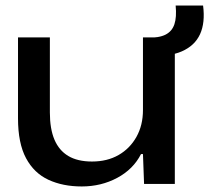

<svg xmlns="http://www.w3.org/2000/svg" viewBox="-20 -664 755 693"><path d="M275 9Q207 9 155 -15Q103 -39 74 -93Q45 -147 45 -237V-529H160V-258Q160 -199 176.5 -160Q193 -121 226.5 -101Q260 -81 312 -81Q367 -81 408 -104.5Q449 -128 472.5 -170Q496 -212 496 -267V-529H611V0H500L496 -108H489Q461 -53 403 -22Q345 9 275 9ZM511 -462V-528Q554 -527 577.5 -539Q601 -551 609.5 -576.5Q618 -602 614 -644H713Q721 -582 702 -540.5Q683 -499 636 -478.5Q589 -458 511 -462Z"/></svg>

Font: Mona Sans Expanded Medium
Style: Regular
Weight: 500
Width: 7
Designer: Deni Anggara
Foundry: GitHub
Version: Version 2.000